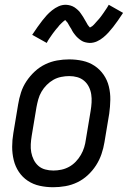

<svg xmlns="http://www.w3.org/2000/svg" viewBox="-20 -777 540 805"><path d="M203 8Q174 8 146.5 2Q119 -4 96.5 -19Q74 -34 59 -56.5Q44 -79 37.5 -106Q31 -133 31 -161.5Q31 -190 36 -219L56 -339Q60 -364 68 -389Q76 -414 91 -436.5Q106 -459 126 -477.5Q146 -496 170 -507.5Q194 -519 219.5 -523.5Q245 -528 270 -528Q299 -528 326.5 -522Q354 -516 376.5 -501Q399 -486 414.5 -463.5Q430 -441 436.5 -414Q443 -387 442.5 -358.5Q442 -330 438 -301L418 -181Q414 -156 405.5 -131Q397 -106 382.5 -83.5Q368 -61 348 -42.5Q328 -24 304 -12.5Q280 -1 254 3.5Q228 8 203 8ZM204 -62Q220 -62 237 -65.5Q254 -69 269.5 -77.5Q285 -86 297.5 -99Q310 -112 319 -127.5Q328 -143 333 -159.5Q338 -176 340 -192L360 -312Q363 -330 364 -347.5Q365 -365 362.5 -381.5Q360 -398 352.5 -413Q345 -428 332.5 -438.5Q320 -449 304 -453.5Q288 -458 270 -458Q254 -458 236.5 -454.5Q219 -451 204 -442.5Q189 -434 176 -421Q163 -408 154 -392.5Q145 -377 140.5 -360.5Q136 -344 133 -328L113 -208Q110 -190 109 -172.5Q108 -155 111 -138.5Q114 -122 121.5 -107Q129 -92 141 -81.5Q153 -71 169.5 -66.5Q186 -62 204 -62ZM176 -597 115 -631Q127 -649 137.5 -664Q148 -679 157.5 -691Q167 -703 176 -713Q185 -723 198 -733.5Q211 -744 225.5 -750.5Q240 -757 256 -757Q261 -757 266 -756Q271 -755 275 -754Q279 -753 283.5 -751Q288 -749 292 -746.5Q296 -744 299.5 -741Q303 -738 306.5 -735Q310 -732 313 -728.5Q316 -725 318.5 -721Q321 -717 324 -713Q327 -709 329 -705.5Q331 -702 333 -698.5Q335 -695 338 -690Q341 -685 343.5 -680.5Q346 -676 348 -672.5Q350 -669 354 -665Q358 -661 358 -660H355Q355 -661 359.5 -663Q364 -665 367 -667.5Q370 -670 373.5 -673.5Q377 -677 378.5 -679Q380 -681 382 -683Q384 -685 386 -687.5Q388 -690 390.5 -692.5Q393 -695 395 -697.5Q397 -700 399.5 -703Q402 -706 404.5 -709.5Q407 -713 409.5 -716.5Q412 -720 414.5 -723.5Q417 -727 419.5 -731Q422 -735 425 -739Q428 -743 430.5 -747.5Q433 -752 436 -757L496 -723Q484 -705 474 -690.5Q464 -676 454 -663.5Q444 -651 435 -641Q426 -631 413.5 -620.5Q401 -610 386.5 -603.5Q372 -597 356 -597Q351 -597 346 -598Q341 -599 336.5 -600Q332 -601 328 -603Q324 -605 320 -607.5Q316 -610 312.5 -613Q309 -616 305.5 -619Q302 -622 299 -625.5Q296 -629 293 -633Q290 -637 287 -641Q284 -645 282.5 -648.5Q281 -652 279 -655.5Q277 -659 273.5 -664Q270 -669 268 -673.5Q266 -678 263.5 -681.5Q261 -685 257 -689Q253 -693 254 -694H257L252 -692Q248 -689 245 -686.5Q242 -684 238.5 -680.5Q235 -677 233 -675Q231 -673 229 -671Q227 -669 225.5 -666.5Q224 -664 221.5 -661.5Q219 -659 217 -656.5Q215 -654 212.5 -651Q210 -648 207.5 -644.5Q205 -641 202.5 -638Q200 -635 197.5 -631Q195 -627 192 -623Q189 -619 186.5 -615Q184 -611 181 -606.5Q178 -602 176 -597Z"/></svg>

Font: Iosevka Fixed
Style: Italic
Weight: 400
Italic angle: -9°
Monospace: yes
Designer: Belleve Invis
Foundry: Belleve Invis
Version: Version 33.2.4